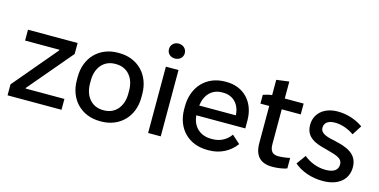

<svg xmlns="http://www.w3.org/2000/svg" viewBox="-72 -1079 2872 1454"><g transform="rotate(15 1364.5 -352.5)"><path d="M31 0H454V-85H150V-90L441 -434V-520H52V-435H321V-430L31 -86Z M756 8H766C912 8 1014 -97 1014 -246V-274C1014 -423 912 -528 766 -528H756C610 -528 508 -423 508 -274V-246C508 -97 610 8 756 8ZM757 -79C669 -79 611 -148 611 -248V-273C611 -374 670 -441 757 -441H765C852 -441 911 -374 911 -273V-248C911 -148 853 -79 765 -79Z M1182 -597C1218 -597 1245 -621 1245 -655C1245 -689 1218 -714 1182 -714C1147 -714 1121 -689 1121 -655C1121 -621 1147 -597 1182 -597ZM1133 0H1232V-520H1133Z M1599 8H1610C1698 8 1772 -31 1821 -97L1757 -154C1728 -113 1681 -81 1615 -81H1605C1517 -81 1458 -137 1451 -224H1835V-286C1835 -430 1743 -527 1607 -527H1598C1450 -527 1350 -421 1350 -265V-246C1350 -94 1450 8 1599 8ZM1453 -301C1464 -388 1517 -442 1595 -442H1605C1682 -442 1736 -387 1740 -302V-301Z M2107 4C2141 4 2194 -2 2221 -14V-96C2200 -90 2155 -85 2132 -85C2088 -85 2064 -104 2064 -163V-435H2213V-520H2065V-653L1966 -640V-520C1944 -518 1917 -511 1897 -504V-435H1966V-144C1966 -43 2015 4 2107 4Z M2503 9C2622 9 2698 -51 2698 -150C2698 -259 2603 -288 2519 -307C2454 -321 2398 -333 2398 -381C2398 -420 2428 -442 2481 -442C2533 -442 2587 -422 2631 -391L2679 -466C2626 -504 2555 -529 2480 -529C2372 -529 2302 -467 2302 -377C2302 -277 2385 -250 2462 -231C2541 -208 2599 -200 2599 -145C2599 -101 2565 -78 2503 -78C2442 -78 2380 -100 2331 -141L2278 -68C2335 -19 2415 9 2503 9Z"/></g></svg>

Font: Fixel Text Medium
Style: Regular
Weight: 500
Width: 4
Designer: AlfaBravo + MacPaw
Foundry: Kyrylo Tkachov, Marchela Mozhyna, Serhii Makarenko, Maria Weinstein, Zakhar Kryvoshyya
Version: Version 1.211